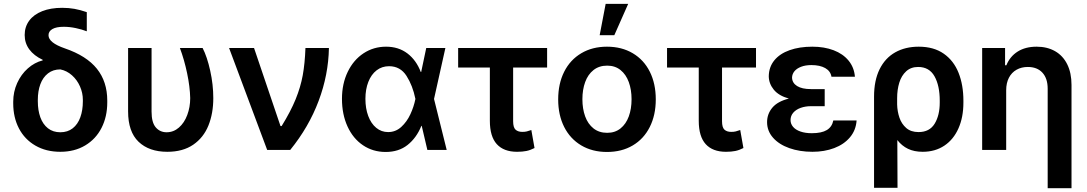

<svg xmlns="http://www.w3.org/2000/svg" viewBox="-20 -780 5655 999"><path d="M303.7 -739.3Q337.9 -739.3 367.7 -733.9Q397.5 -728.5 431.6 -716.8V-617.2Q406.2 -627 374.3 -633.8Q342.3 -640.6 311.5 -640.6Q272.9 -640.6 252.7 -628.9Q232.4 -617.2 232.4 -596.7Q232.4 -557.6 317.4 -528.3Q430.2 -489.7 484.1 -422.4Q538.1 -355 538.1 -256.8V-247.1Q538.1 -172.9 508.3 -114.5Q478.5 -56.2 423.1 -23.2Q367.7 9.8 293.9 9.8Q219.7 9.8 164.1 -22.5Q108.4 -54.7 78.6 -111.8Q48.8 -168.9 48.8 -242.2V-251Q48.8 -302.2 69.3 -347.7Q89.8 -393.1 124.8 -424.1Q159.7 -455.1 202.1 -465.8V-468.8Q156.7 -490.2 132.6 -522.9Q108.4 -555.7 108.4 -597.7Q108.4 -640.6 132.1 -672.6Q155.8 -704.6 199.7 -721.9Q243.7 -739.3 303.7 -739.3ZM293.9 -91.8Q332 -91.8 358.4 -112.5Q384.8 -133.3 397.9 -169.7Q411.1 -206.1 411.1 -252.9V-260.7Q411.1 -296.4 396.2 -330.3Q381.3 -364.3 354.5 -388.2Q327.6 -412.1 293.9 -418.9Q256.3 -418.9 229.7 -398.2Q203.1 -377.4 189.9 -341.6Q176.8 -305.7 176.8 -260.7V-252.9Q176.8 -206.1 189.9 -169.7Q203.1 -133.3 229.5 -112.5Q255.9 -91.8 293.9 -91.8Z M768.6 -530.3V-199.2Q768.6 -142.6 790.5 -117.2Q812.5 -91.8 846.7 -91.8Q882.8 -91.8 910.9 -116.2Q939 -140.6 954.3 -181.6Q969.7 -222.7 969.7 -269.5Q968.3 -329.1 953.6 -398.9Q939 -468.8 916 -530.3H1034.2Q1057.6 -484.9 1073.7 -412.4Q1089.8 -339.8 1089.8 -269.5Q1089.8 -189.9 1064.5 -127Q1039.1 -64 985.4 -27.1Q931.6 9.8 850.6 9.8Q755.4 9.8 700.9 -42.5Q646.5 -94.7 646.5 -200.2V-530.3Z M1171.9 -530.3H1301.8L1439.5 -124H1445.3Q1492.7 -200.7 1518.3 -263.7Q1543.9 -326.7 1555.2 -388.2Q1566.4 -449.7 1569.3 -530.3H1691.4Q1689 -391.1 1637.9 -255.1Q1586.9 -119.1 1490.2 0H1370.1Z M1759.3 -265.6Q1759.3 -344.2 1789.3 -406.2Q1819.3 -468.3 1871.6 -502.7Q1923.8 -537.1 1988.8 -537.1Q2053.7 -537.1 2099.9 -502Q2146 -466.8 2169.4 -405.3H2171.4L2197.8 -530.3H2297.4L2238.3 -265.1L2304.2 0H2203.6L2174.3 -125H2172.4Q2147 -62.5 2100.8 -25.9Q2054.7 10.7 1986.8 10.7Q1920.4 10.7 1868.7 -24.2Q1816.9 -59.1 1788.1 -122.1Q1759.3 -185.1 1759.3 -265.6ZM1999.5 -92.8Q2038.6 -92.8 2067.9 -119.6Q2097.2 -146.5 2115.2 -185.5Q2133.3 -224.6 2141.1 -263.7L2141.6 -265.1L2141.1 -266.6Q2127.4 -334.5 2095.2 -385Q2063 -435.5 2004.4 -435.5Q1967.3 -435.5 1939.5 -414.1Q1911.6 -392.6 1896.5 -354Q1881.3 -315.4 1881.3 -265.6Q1881.3 -215.8 1896 -176.5Q1910.6 -137.2 1937.5 -115Q1964.4 -92.8 1999.5 -92.8Z M2826.7 -428.7H2649.9V-149.4Q2649.9 -116.7 2662.6 -105.2Q2675.3 -93.8 2697.8 -93.8Q2711.4 -93.8 2720.9 -96.2Q2730.5 -98.6 2744.6 -103.5L2761.2 -9.8Q2739.3 1.5 2718.8 5.6Q2698.2 9.8 2670.4 9.8Q2601.1 9.8 2564.9 -30Q2528.8 -69.8 2528.8 -151.4V-428.7H2363.8V-530.3H2826.7Z M2884.3 -262.7Q2884.3 -344.7 2915.5 -406.7Q2946.8 -468.8 3004.4 -502.9Q3062 -537.1 3138.2 -537.1Q3214.8 -537.1 3272.5 -502.9Q3330.1 -468.8 3361.1 -406.7Q3392.1 -344.7 3392.1 -262.7Q3392.1 -181.2 3360.8 -119.1Q3329.6 -57.1 3272.2 -23.2Q3214.8 10.7 3138.2 10.7Q3062 10.7 3004.4 -23.4Q2946.8 -57.6 2915.5 -119.4Q2884.3 -181.2 2884.3 -262.7ZM3266.1 -263.7Q3266.1 -313 3251.7 -352.8Q3237.3 -392.6 3208.7 -415.5Q3180.2 -438.5 3139.2 -438.5Q3097.2 -438.5 3068.1 -415.5Q3039.1 -392.6 3024.7 -353Q3010.3 -313.5 3010.3 -263.7Q3010.3 -213.9 3024.7 -174.3Q3039.1 -134.8 3068.1 -111.8Q3097.2 -88.9 3139.2 -88.9Q3180.2 -88.9 3208.7 -111.8Q3237.3 -134.8 3251.7 -174.3Q3266.1 -213.9 3266.1 -263.7ZM3131.3 -759.8H3248.5L3176.3 -596.7H3100.1Z M3913.6 -428.7H3736.8V-149.4Q3736.8 -116.7 3749.5 -105.2Q3762.2 -93.8 3784.7 -93.8Q3798.3 -93.8 3807.9 -96.2Q3817.4 -98.6 3831.5 -103.5L3848.1 -9.8Q3826.2 1.5 3805.7 5.6Q3785.2 9.8 3757.3 9.8Q3688 9.8 3651.9 -30Q3615.7 -69.8 3615.7 -151.4V-428.7H3450.7V-530.3H3913.6Z M4084.5 -267.1Q4031.2 -282.2 4005.9 -313.7Q3980.5 -345.2 3980 -382.8Q3980.5 -431.2 4009 -466.1Q4037.6 -501 4088.6 -519Q4139.6 -537.1 4206.5 -537.1Q4268.6 -537.1 4317.4 -518.6Q4366.2 -500 4395.3 -464.6Q4424.3 -429.2 4428.2 -380.9H4306.2Q4301.3 -410.2 4273.7 -425.8Q4246.1 -441.4 4201.7 -441.4Q4170.9 -441.4 4148.2 -432.6Q4125.5 -423.8 4113.5 -409.2Q4101.6 -394.5 4101.1 -376Q4102.1 -348.1 4127.4 -332.3Q4152.8 -316.4 4199.7 -316.4H4271V-227.5H4199.7Q4170.4 -227.5 4146 -218.8Q4121.6 -210 4107.4 -193.6Q4093.3 -177.2 4093.3 -155.3Q4093.3 -135.7 4106.4 -120.1Q4119.6 -104.5 4144.8 -95.7Q4169.9 -86.9 4203.6 -86.9Q4254.9 -86.9 4282 -103.3Q4309.1 -119.6 4315.9 -153.3H4437Q4433.6 -102.5 4402.6 -65.7Q4371.6 -28.8 4320.6 -9.5Q4269.5 9.8 4207.5 9.8Q4140.6 9.8 4086.9 -9.3Q4033.2 -28.3 4002.2 -63.5Q3971.2 -98.6 3971.2 -144.5Q3971.2 -187 3998.5 -219.7Q4025.9 -252.4 4084.5 -267.1Z M4760.3 -537.1Q4838.4 -537.1 4890.4 -500.7Q4942.4 -464.4 4967.5 -401.1Q4992.7 -337.9 4992.7 -255.9V-246.1Q4992.7 -169.9 4967 -112.1Q4941.4 -54.2 4893.6 -22.2Q4845.7 9.8 4780.8 9.8Q4736.8 9.8 4704.6 -5.6Q4672.4 -21 4648.9 -51.3L4649.9 197.3H4527.8V-277.3Q4527.8 -361.3 4556.6 -419.7Q4585.4 -478 4637.9 -507.6Q4690.4 -537.1 4760.3 -537.1ZM4647.9 -236.3Q4648.9 -200.2 4659.9 -167.7Q4670.9 -135.3 4695.3 -114Q4719.7 -92.8 4759.3 -92.8Q4816.4 -92.8 4843 -136.2Q4869.6 -179.7 4869.6 -246.1V-255.9Q4869.6 -334.5 4842.3 -383.1Q4814.9 -431.6 4757.3 -431.6Q4719.7 -431.6 4695.1 -409.2Q4670.4 -386.7 4659.2 -350.1Q4647.9 -313.5 4647.9 -269.5Z M5215.3 0H5090.3V-530.3H5209.5V-440.4H5216.3Q5234.9 -486.3 5275.1 -511.7Q5315.4 -537.1 5373.5 -537.1Q5428.7 -537.1 5469.7 -513.7Q5510.7 -490.2 5533 -445.3Q5555.2 -400.4 5555.2 -337.9V199.2H5431.2V-318.4Q5431.2 -372.1 5403.8 -401.9Q5376.5 -431.6 5327.6 -431.6Q5294.9 -431.6 5269.3 -417.2Q5243.7 -402.8 5229.5 -375.5Q5215.3 -348.1 5215.3 -310.5Z"/></svg>

Font: Pretendard JP SemiBold
Style: Regular
Weight: 600
Designer: Base glyphs from Inter by Rasmus Andersson; Hangeul glyphs from Noto Sans CJK(Source Han Sans) by Jang Soo-young and Kan
Foundry: Kil Hyung-jin
Version: Version 1.309